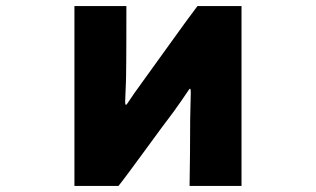

<svg xmlns="http://www.w3.org/2000/svg" viewBox="-20 -548 1040 632"><path d="M604 64H775V-528H630C598 -487 481 -322 445 -273C429 -251 414 -230 401 -210C395 -200 392 -200 392 -214C392 -226 395 -277 395 -297C396 -343 396 -490 396 -528H225V64H370C398 30 514 -132 552 -181C568 -203 586 -229 600 -250C605 -258 608 -260 608 -243C608 -226 606 -175 606 -153C606 -107 605 36 604 64Z"/></svg>

Font: LINE Seed JP App_OTF ExtraBold
Style: Regular
Weight: 800
Designer: LINE & Fontrix & Fontworks
Version: Version 1.013